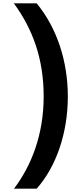

<svg xmlns="http://www.w3.org/2000/svg" viewBox="-20 -906 468 1152"><path d="M387 -327C387 -538 322 -738 200 -886H63C176 -732 242 -554 242 -327C242 -96 167 90 64 226H200C314 98 387 -102 387 -327Z"/></svg>

Font: Noto Sans Kannada UI SemiCondensed ExtraBold
Style: Regular
Weight: 800
Width: 4
Designer: Jelle Bosma - Monotype Design Team
Foundry: Monotype Imaging Inc.
Version: Version 2.005